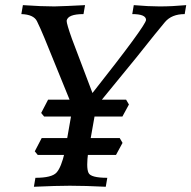

<svg xmlns="http://www.w3.org/2000/svg" viewBox="-20 -713 731 733"><path d="M383.8 0Q304.7 -3.9 246.6 -3.9Q196.3 -3.9 109.4 0L115.2 -34.2Q177.7 -34.2 195.8 -54.2Q213.9 -74.2 227.1 -131.8L257.3 -303.7L149.9 -567.4Q133.8 -606.4 121.1 -632.1Q108.4 -657.7 61.5 -659.2L67.4 -693.4Q138.2 -688.5 187.5 -688.5Q231 -689.5 304.7 -693.4L298.8 -659.2Q238.8 -659.2 234.4 -633.8Q234.4 -621.6 254.4 -565.4L333 -357.9Q534.7 -613.3 537.6 -636.7Q537.6 -659.2 484.9 -659.2L490.7 -693.4Q547.9 -688.5 588.9 -688.5Q637.2 -688.5 690.9 -693.4L685.1 -659.2Q635.7 -659.2 609.9 -628.9Q584 -598.6 500 -492.7L347.7 -306.6L316.4 -129.9Q313 -103.5 313 -85Q313 -63.5 317.9 -53.2Q326.2 -34.2 389.6 -34.2ZM422.9 -121.6H124L112.8 -135.3L139.2 -186H437L447.8 -167.5ZM447.3 -268.1H148.4L137.2 -281.7L163.6 -332.5H461.4L472.2 -314Z"/></svg>

Font: Kelvinch
Style: Italic
Weight: 400
Italic angle: -10°
Designer: Paul James Miller
Foundry: High-Logic / Made with FontCreator
Version: Version 3.40;July 22, 2017;FontCreator 11.0.0.2388 64-bit